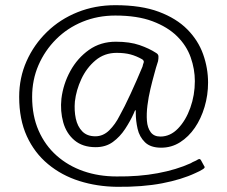

<svg xmlns="http://www.w3.org/2000/svg" viewBox="-20 -703 877 741"><path d="M54 -329Q54 -403 82.5 -467Q111 -531 161.5 -580Q212 -629 279.5 -656Q347 -683 425 -683Q525 -683 593 -657.5Q661 -632 703 -589.5Q745 -547 764 -493.5Q783 -440 783 -384Q783 -336 769.5 -290.5Q756 -245 732 -210Q708 -175 675 -154Q642 -133 602 -133Q561 -133 539.5 -154Q518 -175 511 -206Q504 -237 504 -267Q504 -269 504 -273.5Q504 -278 502.5 -278Q501 -278 496 -265Q483 -236 463 -205.5Q443 -175 415.5 -155Q388 -135 349 -135Q299 -135 267.5 -161.5Q236 -188 224 -231Q212 -274 217 -322Q224 -379 251.5 -429Q279 -479 323.5 -510.5Q368 -542 427 -542Q481 -542 518.5 -529Q556 -516 582 -499Q591 -494 591.5 -486Q592 -478 590 -467Q586 -454 582 -441.5Q578 -429 575 -416Q568 -391 560.5 -359.5Q553 -328 549 -296Q545 -264 547 -237Q549 -210 561.5 -193Q574 -176 599 -176Q637 -176 667 -207Q697 -238 714.5 -287Q732 -336 732 -390Q732 -436 716 -481.5Q700 -527 663.5 -563Q627 -599 568.5 -621Q510 -643 425 -643Q357 -643 298.5 -619Q240 -595 196.5 -551.5Q153 -508 128.5 -451.5Q104 -395 104 -329Q104 -256 129 -199Q154 -142 198.5 -102.5Q243 -63 302 -42.5Q361 -22 430 -22Q516 -21 588.5 -34.5Q661 -48 716 -73Q724 -78 730.5 -80.5Q737 -83 743 -87Q748 -90 751 -89Q754 -88 756 -84L768 -62Q771 -59 769.5 -56Q768 -53 763 -50Q757 -46 750 -42.5Q743 -39 734 -35Q681 -10 605.5 4.5Q530 19 431 18Q354 17 286 -4.5Q218 -26 165.5 -69.5Q113 -113 83.5 -177.5Q54 -242 54 -329ZM530 -446Q532 -455 534.5 -461.5Q537 -468 529 -474Q506 -487 483.5 -493Q461 -499 430 -499Q383 -499 348.5 -470Q314 -441 294 -398Q274 -355 269 -311Q266 -276 272.5 -245.5Q279 -215 297.5 -196Q316 -177 348 -177Q378 -177 401.5 -200Q425 -223 442 -257Q460 -289 484 -341Q508 -393 530 -446Z"/></svg>

Font: Glory Light
Style: Regular
Weight: 300
Version: Version 1.011